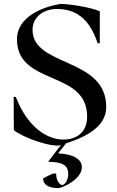

<svg xmlns="http://www.w3.org/2000/svg" viewBox="-20 -733 600 985"><path d="M51 -66C76 -41 202 14 279 14L293 10L227 97L250 98C310 102 330 122 330 159C330 194 311 216 299 216C286 216 268 194 268 157L249 158L201 182C201 215 231 232 279 232C298 232 400 188 400 125C400 83 355 57 278 54L319 2C450 -39 525 -98 525 -184C525 -441 147 -388 147 -580C147 -649 208 -687 271 -687C362 -687 437 -645 481 -511H492V-675C447 -696 331 -713 291 -713C147 -688 67 -619 67 -532C67 -291 427 -376 427 -135C427 -51 369 -17 306 -17C219 -17 120 -83 61 -236H50Z"/></svg>

Font: Mazius Display
Style: Regular
Weight: 400
Designer: Alberto Casagrande & Collletttivo
Foundry: Collletttivo
Version: Version 2.000;Glyphs 3.2 (3217)